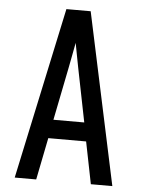

<svg xmlns="http://www.w3.org/2000/svg" viewBox="-53 -777 605 819"><g transform="rotate(5 250.0 -367.5)"><path d="M41 0 198 -735H302L459 0H367L331 -180H169L133 0ZM316 -260 270 -490Q265 -516 260 -542Q255 -568 250 -595Q245 -568 240 -542Q235 -516 230 -490L184 -260Z"/></g></svg>

Font: Iosevka SS18 Medium
Style: Regular
Weight: 500
Monospace: yes
Designer: Belleve Invis
Foundry: Belleve Invis
Version: Version 25.1.1; ttfautohint (v1.8.4)